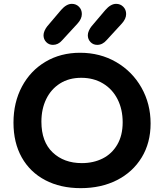

<svg xmlns="http://www.w3.org/2000/svg" viewBox="-20 -983 852 997"><path d="M50 -346Q50 -451 94 -533.5Q138 -616 216.5 -662.5Q295 -709 396 -709Q500 -709 583.5 -660.5Q667 -612 714.5 -528Q762 -444 762 -342Q762 -241 715.5 -165Q669 -89 587 -47.5Q505 -6 399 -6Q294 -6 215 -47.5Q136 -89 93 -165.5Q50 -242 50 -346ZM617 -348Q617 -415 590.5 -467.5Q564 -520 515 -549.5Q466 -579 402 -579Q338 -579 291.5 -549.5Q245 -520 220 -468.5Q195 -417 195 -351Q195 -247 253.5 -191.5Q312 -136 405 -136Q465 -136 513 -160Q561 -184 589 -232Q617 -280 617 -348ZM206 -800Q206 -811 211.5 -823.5Q217 -836 225 -846L297 -931Q325 -963 353 -963Q375 -963 390 -948Q405 -933 405 -910Q405 -885 382 -860L302 -773Q282 -750 255 -750Q234 -750 220 -764.5Q206 -779 206 -800ZM436 -800Q436 -811 441.5 -823.5Q447 -836 455 -846L527 -931Q555 -963 583 -963Q605 -963 620 -948Q635 -933 635 -910Q635 -885 612 -860L533 -774Q512 -750 485 -750Q464 -750 450 -764.5Q436 -779 436 -800Z"/></svg>

Font: Mali
Style: Bold
Weight: 700
Designer: Kitiyaporn Chalermlarp | Katatrad Aksorn Co.,Ltd.
Foundry: Cadson Demak Co.,Ltd.
Version: Version 1.000; ttfautohint (v1.6)